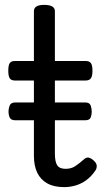

<svg xmlns="http://www.w3.org/2000/svg" viewBox="-20 -750 428 787"><path d="M243 17Q201 17 173.5 1.5Q146 -14 132.5 -42.5Q119 -71 119 -111V-420H41Q26 -420 20 -429Q14 -438 14 -460Q14 -483 20 -491.5Q26 -500 41 -500H119V-704Q119 -717 129.5 -723.5Q140 -730 161 -730Q183 -730 194 -723.5Q205 -717 205 -704V-500H331Q346 -500 352.5 -491.5Q359 -483 359 -460Q359 -438 352.5 -429Q346 -420 331 -420H205V-121Q205 -87 214.5 -72.5Q224 -58 249 -58Q272 -58 288.5 -69Q305 -80 323 -96Q335 -107 345.5 -103.5Q356 -100 365 -91Q376 -81 376.5 -70.5Q377 -60 371 -51Q354 -26 333 -11Q312 4 289 10.5Q266 17 243 17ZM43 -257Q25 -257 20 -268Q15 -279 15 -292Q15 -306 20 -318Q25 -330 43 -330H329Q347 -330 351.5 -318Q356 -306 356 -292Q356 -279 351.5 -268Q347 -257 329 -257Z"/></svg>

Font: Playwrite ES
Style: Regular
Weight: 400
Designer: Veronika Burian, José Scaglione
Foundry: TypeTogether
Version: Version 1.002